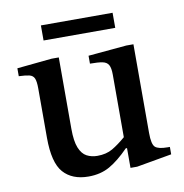

<svg xmlns="http://www.w3.org/2000/svg" viewBox="-73 -686 735 765"><g transform="rotate(-10 294.5 -303.0)"><path d="M225 10Q159 10 123.5 -30Q88 -70 88 -171V-371Q88 -399 82.5 -411.5Q77 -424 62 -427.5Q47 -431 20 -432V-464L161 -478H190V-189Q190 -139 201 -112Q212 -85 231 -75Q250 -65 274 -65Q310 -65 335.5 -80Q361 -95 390 -120V-373Q390 -400 383 -412.5Q376 -425 358.5 -428.5Q341 -432 308 -432V-464L463 -478H492V-119Q492 -73 505 -61.5Q518 -50 555 -50H564V-20L422 5H395V-75H390Q348 -32 311 -11Q274 10 225 10ZM432 -555H142V-616H432Z"/></g></svg>

Font: STIX Two Text Medium
Style: Regular
Weight: 500
Designer: Ross Mills, John Hudson & Paul Hanslow, Tiro Typeworks Ltd; with prior portions MicroPress Inc., and Coen Hoffman.
Foundry: Tiro Typeworks Ltd
Version: Version 2.13 b171